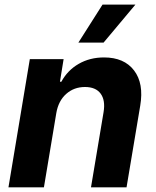

<svg xmlns="http://www.w3.org/2000/svg" viewBox="-20 -797 662 817"><path d="M219.5 -315.3 166.9 0H16L106.9 -545.5H250.7L235.1 -449.2H241.1Q267.4 -497.9 314.8 -525.2Q362.2 -552.6 422.6 -552.6Q508.2 -552.6 550.4 -497.3Q592.7 -442.1 576.7 -347.3L518.5 0H367.2L420.8 -320.3Q429 -370.4 408.2 -398.6Q387.4 -426.8 341.6 -426.8Q294.7 -426.8 261.5 -397.2Q228.3 -367.5 219.5 -315.3ZM313.6 -615.8 416.2 -777.3H556.1L420.8 -615.8Z"/></svg>

Font: Karasuma Gothic
Style: Bold Italic
Weight: 700
Italic angle: 9.39998°
Designer: Rasmus Andersson / Ryoko Nishizuka
Foundry: Genbu
Version: Version 1.00